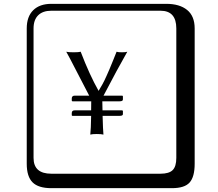

<svg xmlns="http://www.w3.org/2000/svg" viewBox="-20 -774 1140 1006"><path d="M359.9 -243.2Q356 -243.2 356 -248V-257.8Q356 -272.9 372.1 -272.9H447.3Q433.6 -297.9 387 -389.2Q340.3 -480.5 327.1 -502.9Q338.4 -500 366.2 -500Q392.1 -500 402.8 -502.9Q449.7 -380.4 496.6 -297.9Q507.3 -315.4 516.8 -332.5Q526.4 -349.6 537.6 -375Q548.8 -400.4 553.7 -411.6Q558.6 -422.9 573.2 -459Q587.9 -495.1 590.8 -502.9Q598.6 -500 619.1 -500Q638.2 -500 647 -502.9Q595.7 -413.1 522.5 -272.9H619.1Q624 -272.9 624 -269V-252.9Q624 -243.2 606.9 -243.2H516.1Q516.1 -228 517.1 -195.8H619.1Q624 -195.8 624 -191.9V-175.8Q624 -167 606.9 -167H517.6Q519.5 -93.3 522 -68.8Q510.7 -71.8 486.8 -71.8Q463.9 -71.8 453.1 -68.8Q456.5 -98.1 457.5 -167H359.9Q356 -167 356 -170.9V-181.2Q356 -196.3 372.1 -195.8H457.5Q458 -219.7 458 -243.2ZM249 -717.8Q204.1 -717.8 179.9 -693.8Q155.8 -669.9 155.8 -625V53.2Q155.8 136.2 249 136.2H820.8Q865.7 136.2 884.8 117.2Q903.8 98.1 903.8 53.2V-625Q903.8 -717.8 820.8 -717.8ZM1000 84Q1000 152.8 973.4 182.4Q946.8 211.9 880.9 211.9H249Q181.2 211.9 150.6 181.4Q120.1 150.9 120.1 84V-625Q120.1 -687 154.1 -720.5Q188 -753.9 249 -753.9H851.1Q920.9 -753.9 960.4 -721.9Q1000 -689.9 1000 -625Z"/></svg>

Font: Linux Biolinum Keyboard O
Style: Regular
Weight: 700
Designer: Philipp H. Poll
Foundry: Philipp H. Poll
Version: Version 0.6.1